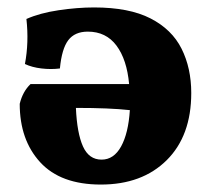

<svg xmlns="http://www.w3.org/2000/svg" viewBox="-20 -487 567 516"><path d="M251 9Q143 9 88 -51Q33 -111 33 -208Q41 -241 62 -261H327Q321 -327 293 -364.5Q265 -402 216 -402Q181 -402 163.5 -379Q146 -356 141 -303Q117 -300 91.5 -303Q66 -306 47 -315Q58 -373 51 -436Q87 -452 137.5 -459.5Q188 -467 233 -467Q327 -467 384.5 -437.5Q442 -408 468 -356Q494 -304 494 -237Q494 -122 428 -56.5Q362 9 251 9ZM253 -58Q286 -58 305.5 -93.5Q325 -129 329 -191Q275 -197 184 -197Q187 -129 203 -93.5Q219 -58 253 -58Z"/></svg>

Font: Vollkorn ExtraBold
Style: Regular
Weight: 800
Designer: Friedrich Althausen
Foundry: Friedrich Althausen
Version: Version 5.000; ttfautohint (v1.8.3)